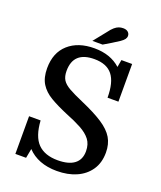

<svg xmlns="http://www.w3.org/2000/svg" viewBox="-163 -999 929 1111"><g transform="rotate(20 302.0 -443.0)"><path d="M321 11Q263 11 217.5 -6.5Q172 -24 140 -58L129 0H63V-232H134Q140 -135 182.5 -92Q225 -49 305 -49Q372 -49 407 -75.5Q442 -102 442 -154Q442 -197 420.5 -225Q399 -253 358.5 -275Q318 -297 262 -319Q200 -345 156 -371Q112 -397 89 -434Q66 -471 66 -529Q66 -625 125.5 -678Q185 -731 285 -731Q384 -731 446 -675L454 -720H520V-488H453Q453 -583 417.5 -627.5Q382 -672 306 -672Q177 -672 177 -553Q177 -519 190 -498Q203 -477 234.5 -459Q266 -441 324 -416Q407 -380 457.5 -347Q508 -314 530.5 -276Q553 -238 553 -186Q553 -123 523 -79Q493 -35 441 -12Q389 11 321 11ZM258 -767 319 -843Q335 -865 348.5 -876.5Q362 -888 374.5 -892.5Q387 -897 401 -897Q421 -897 431.5 -887.5Q442 -878 442 -864Q442 -853 435 -843.5Q428 -834 412 -823Q396 -812 368 -795L321 -767Z"/></g></svg>

Font: Domine Medium
Style: Regular
Weight: 500
Designer: Pablo Impallari, Rodrigo Fuenzalida, Brenda Gallo
Foundry: Pablo Impallari, Rodrigo Fuenzalida, Brenda Gallo
Version: Version 2.000